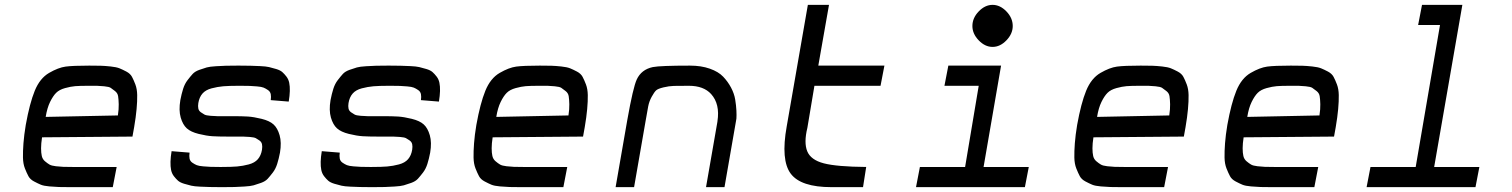

<svg xmlns="http://www.w3.org/2000/svg" viewBox="-20 -770 6220 790"><path d="M268 0Q239 0 223 -0.5Q207 -1 183.5 -3Q160 -5 148 -10Q136 -15 120 -23.5Q104 -32 97 -45Q90 -58 82.5 -77Q75 -96 74.5 -121.5Q74 -147 76.5 -180.5Q79 -214 86 -256Q102 -345 123 -396.5Q144 -448 182 -470Q220 -492 250 -496Q280 -500 347 -500Q377 -500 394.5 -499.5Q412 -499 435.5 -496.5Q459 -494 471.5 -489Q484 -484 500 -475.5Q516 -467 523 -454Q530 -441 537 -422.5Q544 -404 544.5 -379Q545 -354 542 -321Q539 -288 532 -247L525 -208L153 -205Q149 -179 149 -160Q149 -141 152 -128Q155 -115 165 -106.5Q175 -98 183.5 -93Q192 -88 210 -86Q228 -84 240.5 -83.5Q253 -83 278 -83H460L444 0ZM168 -289 465 -295Q469 -321 468.5 -341Q468 -361 466 -374Q464 -387 453 -395.5Q442 -404 435.5 -408.5Q429 -413 408.5 -415Q388 -417 379 -417Q370 -417 343 -417Q308 -417 289.5 -415.5Q271 -414 247.5 -407.5Q224 -401 211 -388Q198 -375 186 -350.5Q174 -326 168 -289Z M889 0Q860 0 843.5 -0.5Q827 -1 803.5 -2Q780 -3 767 -6Q754 -9 737.5 -14Q721 -19 712.5 -26.5Q704 -34 695.5 -45Q687 -56 684 -70.5Q681 -85 681.5 -104.5Q682 -124 686 -148L760 -142Q758 -128 760 -117.5Q762 -107 771.5 -100.5Q781 -94 789.5 -90.5Q798 -87 816.5 -85.5Q835 -84 846.5 -83.5Q858 -83 883 -83Q889 -83 893 -83Q932 -83 955.5 -85Q979 -87 1003.5 -93.5Q1028 -100 1041 -115Q1054 -130 1058 -154Q1060 -167 1058 -176.5Q1056 -186 1047.5 -192Q1039 -198 1032.5 -201.5Q1026 -205 1008 -206.5Q990 -208 980 -208Q970 -208 946 -208Q936 -208 931 -208H918Q878 -208 854 -209.5Q830 -211 797.5 -219Q765 -227 748.5 -242Q732 -257 723.5 -286.5Q715 -316 722 -358Q727 -384 733.5 -404.5Q740 -425 751.5 -440Q763 -455 772.5 -465.5Q782 -476 800 -482.5Q818 -489 830.5 -492.5Q843 -496 868.5 -497.5Q894 -499 909.5 -499.5Q925 -500 957 -500Q962 -500 965 -500Q994 -500 1010.5 -499.5Q1027 -499 1050.5 -498Q1074 -497 1087 -494Q1100 -491 1116.5 -486Q1133 -481 1141.5 -473.5Q1150 -466 1158.5 -455Q1167 -444 1170 -429.5Q1173 -415 1172.5 -395.5Q1172 -376 1168 -352L1094 -358Q1096 -372 1094 -382.5Q1092 -393 1082.5 -399.5Q1073 -406 1064.5 -409.5Q1056 -413 1037.5 -414.5Q1019 -416 1007.5 -416.5Q996 -417 971 -417Q965 -417 961 -417Q922 -417 898.5 -415Q875 -413 850.5 -406.5Q826 -400 813 -385Q800 -370 796 -346Q794 -333 796 -323.5Q798 -314 806.5 -308Q815 -302 821.5 -298.5Q828 -295 846 -293.5Q864 -292 874 -292Q884 -292 908 -292Q918 -292 923 -292H936Q976 -292 1000 -290.5Q1024 -289 1056.5 -281Q1089 -273 1105.5 -258Q1122 -243 1130.5 -213.5Q1139 -184 1132 -142Q1127 -116 1120.5 -95.5Q1114 -75 1102.5 -60Q1091 -45 1081.5 -34.5Q1072 -24 1054 -17.5Q1036 -11 1023.5 -7.5Q1011 -4 985.5 -2.5Q960 -1 944.5 -0.5Q929 0 897 0Q892 0 889 0Z M1507 0Q1478 0 1461.5 -0.5Q1445 -1 1421.5 -2Q1398 -3 1385 -6Q1372 -9 1355.5 -14Q1339 -19 1330.5 -26.5Q1322 -34 1313.5 -45Q1305 -56 1302 -70.5Q1299 -85 1299.5 -104.5Q1300 -124 1304 -148L1378 -142Q1376 -128 1378 -117.5Q1380 -107 1389.5 -100.5Q1399 -94 1407.5 -90.5Q1416 -87 1434.5 -85.5Q1453 -84 1464.5 -83.5Q1476 -83 1501 -83Q1507 -83 1511 -83Q1550 -83 1573.5 -85Q1597 -87 1621.5 -93.5Q1646 -100 1659 -115Q1672 -130 1676 -154Q1678 -167 1676 -176.5Q1674 -186 1665.5 -192Q1657 -198 1650.5 -201.5Q1644 -205 1626 -206.5Q1608 -208 1598 -208Q1588 -208 1564 -208Q1554 -208 1549 -208H1536Q1496 -208 1472 -209.5Q1448 -211 1415.5 -219Q1383 -227 1366.5 -242Q1350 -257 1341.5 -286.5Q1333 -316 1340 -358Q1345 -384 1351.5 -404.5Q1358 -425 1369.5 -440Q1381 -455 1390.5 -465.5Q1400 -476 1418 -482.5Q1436 -489 1448.5 -492.5Q1461 -496 1486.5 -497.5Q1512 -499 1527.5 -499.5Q1543 -500 1575 -500Q1580 -500 1583 -500Q1612 -500 1628.5 -499.5Q1645 -499 1668.5 -498Q1692 -497 1705 -494Q1718 -491 1734.5 -486Q1751 -481 1759.5 -473.5Q1768 -466 1776.5 -455Q1785 -444 1788 -429.5Q1791 -415 1790.5 -395.5Q1790 -376 1786 -352L1712 -358Q1714 -372 1712 -382.5Q1710 -393 1700.5 -399.5Q1691 -406 1682.5 -409.5Q1674 -413 1655.5 -414.5Q1637 -416 1625.5 -416.5Q1614 -417 1589 -417Q1583 -417 1579 -417Q1540 -417 1516.5 -415Q1493 -413 1468.5 -406.5Q1444 -400 1431 -385Q1418 -370 1414 -346Q1412 -333 1414 -323.5Q1416 -314 1424.5 -308Q1433 -302 1439.5 -298.5Q1446 -295 1464 -293.5Q1482 -292 1492 -292Q1502 -292 1526 -292Q1536 -292 1541 -292H1554Q1594 -292 1618 -290.5Q1642 -289 1674.5 -281Q1707 -273 1723.5 -258Q1740 -243 1748.5 -213.5Q1757 -184 1750 -142Q1745 -116 1738.5 -95.5Q1732 -75 1720.5 -60Q1709 -45 1699.5 -34.5Q1690 -24 1672 -17.5Q1654 -11 1641.5 -7.5Q1629 -4 1603.5 -2.5Q1578 -1 1562.5 -0.5Q1547 0 1515 0Q1510 0 1507 0Z M2122 0Q2093 0 2077 -0.5Q2061 -1 2037.5 -3Q2014 -5 2002 -10Q1990 -15 1974 -23.5Q1958 -32 1951 -45Q1944 -58 1936.5 -77Q1929 -96 1928.5 -121.5Q1928 -147 1930.5 -180.5Q1933 -214 1940 -256Q1956 -345 1977 -396.5Q1998 -448 2036 -470Q2074 -492 2104 -496Q2134 -500 2201 -500Q2231 -500 2248.5 -499.5Q2266 -499 2289.5 -496.5Q2313 -494 2325.5 -489Q2338 -484 2354 -475.5Q2370 -467 2377 -454Q2384 -441 2391 -422.5Q2398 -404 2398.5 -379Q2399 -354 2396 -321Q2393 -288 2386 -247L2379 -208L2007 -205Q2003 -179 2003 -160Q2003 -141 2006 -128Q2009 -115 2019 -106.5Q2029 -98 2037.5 -93Q2046 -88 2064 -86Q2082 -84 2094.5 -83.5Q2107 -83 2132 -83H2314L2298 0ZM2022 -289 2319 -295Q2323 -321 2322.5 -341Q2322 -361 2320 -374Q2318 -387 2307 -395.5Q2296 -404 2289.5 -408.5Q2283 -413 2262.5 -415Q2242 -417 2233 -417Q2224 -417 2197 -417Q2162 -417 2143.5 -415.5Q2125 -414 2101.5 -407.5Q2078 -401 2065 -388Q2052 -375 2040 -350.5Q2028 -326 2022 -289Z M2513 0 2561 -276Q2585 -411 2600 -443Q2619 -484 2666 -494Q2697 -500 2819 -500Q2865 -500 2900.5 -487.5Q2936 -475 2955.5 -454.5Q2975 -434 2988 -409.5Q3001 -385 3005 -360.5Q3009 -336 3010 -315.5Q3011 -295 3010 -282L3008 -270L2961 0H2885L2932 -270V-271Q2943 -342 2906 -383Q2875 -417 2815 -417Q2772 -417 2752.5 -416.5Q2733 -416 2710 -410.5Q2687 -405 2679.5 -398Q2672 -391 2661.5 -372Q2651 -353 2647 -332Q2643 -311 2636 -270L2589 0Z M3401 0Q3275 0 3233.5 -55.5Q3192 -111 3217 -250L3304 -750H3391L3347 -500H3619L3603 -417H3331L3302 -244Q3287 -183 3301.5 -147.5Q3316 -112 3369.5 -98Q3423 -84 3544 -83L3531 0Z M4147 -663Q4147 -631 4121 -604Q4095 -577 4064 -577Q4033 -577 4007 -604Q3981 -631 3981 -663Q3981 -696 4007 -723Q4033 -750 4064 -750Q4095 -750 4121 -723Q4147 -696 4147 -663ZM3749 0 3765 -83H3951L4007 -417H3866L3882 -500H4099L4027 -83H4213L4197 0Z M4594 0Q4565 0 4549 -0.5Q4533 -1 4509.5 -3Q4486 -5 4474 -10Q4462 -15 4446 -23.5Q4430 -32 4423 -45Q4416 -58 4408.5 -77Q4401 -96 4400.5 -121.5Q4400 -147 4402.5 -180.5Q4405 -214 4412 -256Q4428 -345 4449 -396.5Q4470 -448 4508 -470Q4546 -492 4576 -496Q4606 -500 4673 -500Q4703 -500 4720.5 -499.5Q4738 -499 4761.5 -496.5Q4785 -494 4797.5 -489Q4810 -484 4826 -475.5Q4842 -467 4849 -454Q4856 -441 4863 -422.5Q4870 -404 4870.5 -379Q4871 -354 4868 -321Q4865 -288 4858 -247L4851 -208L4479 -205Q4475 -179 4475 -160Q4475 -141 4478 -128Q4481 -115 4491 -106.5Q4501 -98 4509.5 -93Q4518 -88 4536 -86Q4554 -84 4566.5 -83.5Q4579 -83 4604 -83H4786L4770 0ZM4494 -289 4791 -295Q4795 -321 4794.5 -341Q4794 -361 4792 -374Q4790 -387 4779 -395.5Q4768 -404 4761.5 -408.5Q4755 -413 4734.5 -415Q4714 -417 4705 -417Q4696 -417 4669 -417Q4634 -417 4615.5 -415.5Q4597 -414 4573.5 -407.5Q4550 -401 4537 -388Q4524 -375 4512 -350.5Q4500 -326 4494 -289Z M5212 0Q5183 0 5167 -0.5Q5151 -1 5127.5 -3Q5104 -5 5092 -10Q5080 -15 5064 -23.5Q5048 -32 5041 -45Q5034 -58 5026.5 -77Q5019 -96 5018.5 -121.5Q5018 -147 5020.5 -180.5Q5023 -214 5030 -256Q5046 -345 5067 -396.5Q5088 -448 5126 -470Q5164 -492 5194 -496Q5224 -500 5291 -500Q5321 -500 5338.5 -499.5Q5356 -499 5379.5 -496.5Q5403 -494 5415.5 -489Q5428 -484 5444 -475.5Q5460 -467 5467 -454Q5474 -441 5481 -422.5Q5488 -404 5488.5 -379Q5489 -354 5486 -321Q5483 -288 5476 -247L5469 -208L5097 -205Q5093 -179 5093 -160Q5093 -141 5096 -128Q5099 -115 5109 -106.5Q5119 -98 5127.5 -93Q5136 -88 5154 -86Q5172 -84 5184.5 -83.5Q5197 -83 5222 -83H5404L5388 0ZM5112 -289 5409 -295Q5413 -321 5412.5 -341Q5412 -361 5410 -374Q5408 -387 5397 -395.5Q5386 -404 5379.5 -408.5Q5373 -413 5352.5 -415Q5332 -417 5323 -417Q5314 -417 5287 -417Q5252 -417 5233.5 -415.5Q5215 -414 5191.5 -407.5Q5168 -401 5155 -388Q5142 -375 5130 -350.5Q5118 -326 5112 -289Z M5603 0 5619 -83H5805L5905 -667H5815L5831 -750H5997L5881 -83H6067L6051 0Z"/></svg>

Font: Hermit LightItalic
Style: Regular
Weight: 300
Italic angle: -10°
Designer: Pablo Caro
Version: Version 2.000;PS 002.000;hotconv 1.0.88;makeotf.lib2.5.64775